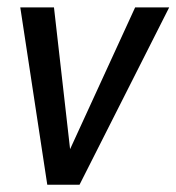

<svg xmlns="http://www.w3.org/2000/svg" viewBox="-20 -510 487 530"><path d="M110.5 0 36 -489.5H129L178.5 -54L155 -58L353 -489.5H447L199.5 0Z"/></svg>

Font: Cabin
Style: Italic
Weight: 400
Width: 4
Italic angle: -10°
Designer: Pablo Impallari
Foundry: Pablo Impallari. http://www.impallari.com Igino Marini. http://www.ikern.com
Version: Version 3.001